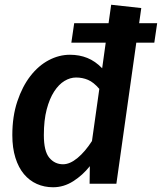

<svg xmlns="http://www.w3.org/2000/svg" viewBox="-20 -775 683 810"><path d="M293 -677H438L449 -755L576 -741L567 -677H643L631 -595H555L471 0H358L359 -74Q329 -36 289 -10.5Q249 15 204 15Q167 15 135.5 1Q104 -13 81 -40.5Q58 -68 45 -109.5Q32 -151 32 -205Q32 -284 53 -347Q74 -410 108 -454Q142 -498 185.5 -521Q229 -544 275 -544Q315 -544 348.5 -530.5Q382 -517 411 -487L426 -595H281ZM301 -448Q276 -448 252 -433.5Q228 -419 208.5 -389Q189 -359 177 -313.5Q165 -268 165 -205Q165 -137 188 -109.5Q211 -82 246 -82Q275 -82 307 -108.5Q339 -135 368 -180L399 -400Q375 -428 351.5 -438Q328 -448 301 -448Z"/></svg>

Font: Xgbmvzvtohvqztyvzapvmeyoton
Style: Regular
Weight: 500
Italic angle: -8°
Designer: Carrois Corporate & Edenspiekermann
Foundry: Carrois Corporate GbR & Edenspiekermann AG
Version: Version 2.001